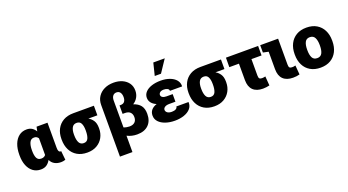

<svg xmlns="http://www.w3.org/2000/svg" viewBox="-64 -1530 4480 2473"><g transform="rotate(-20 2176.0 -293.5)"><path d="M244.6 10.3Q183.1 10.3 138.7 -22.5Q94.2 -55.2 70.1 -114.5Q45.9 -173.8 45.9 -252.9V-263.2Q45.9 -345.7 69.8 -407.5Q93.8 -469.2 138.2 -503.7Q182.6 -538.1 243.7 -538.1Q287.1 -538.1 316.2 -519.5Q345.2 -501 366.2 -467.3L378.4 -527.3H528.3V-183.1Q528.3 -149.4 537.1 -135.5Q545.9 -121.6 561 -121.6Q565.9 -121.6 568.8 -122.6L581.1 0Q564 5.9 548.8 8.1Q533.7 10.3 519 10.3Q469.2 10.3 432.6 -10.5Q396 -31.2 377 -71.8Q355 -32.2 323.5 -11Q292 10.3 244.6 10.3ZM296.9 -120.1Q335.9 -120.1 356.9 -147V-375.5Q336.9 -407.2 298.8 -407.2Q255.9 -407.2 237.1 -367.7Q218.3 -328.1 218.3 -263.2V-252.9Q218.3 -189.5 235.6 -154.8Q252.9 -120.1 296.9 -120.1Z M881.3 10.3Q800.8 10.3 743.4 -23.7Q686 -57.6 655.5 -118.4Q625 -179.2 625 -259.3V-269Q625 -345.7 655.8 -404.1Q686.5 -462.4 744.1 -495.4Q801.8 -528.3 882.8 -528.3H1164.6V-397H1041Q1077.1 -377.4 1102.5 -340.1Q1127.9 -302.7 1127.9 -239.3V-229Q1127.9 -162.1 1098.1 -107.9Q1068.4 -53.7 1013.2 -21.7Q958 10.3 881.3 10.3ZM878.9 -120.1Q922.9 -120.1 939.9 -157.5Q957 -194.8 957 -259.3V-269Q957 -327.1 939.7 -362.1Q922.4 -397 878.9 -397Q835 -397 815.7 -361.6Q796.4 -326.2 796.4 -269V-259.3Q796.4 -194.3 815.4 -157.2Q834.5 -120.1 878.9 -120.1Z M1255.9 202.6V-504.9Q1255.9 -570.3 1287.6 -618.9Q1319.3 -667.5 1374.8 -694.3Q1430.2 -721.2 1502.4 -721.2Q1569.3 -721.2 1621.3 -697.8Q1673.3 -674.3 1703.4 -631.6Q1733.4 -588.9 1733.4 -529.8Q1733.4 -479.5 1710.2 -438.5Q1687 -397.5 1646.5 -372.6Q1710.4 -351.6 1742.9 -310.3Q1775.4 -269 1775.4 -195.8Q1775.4 -98.1 1719.7 -43.9Q1664.1 10.3 1564.9 10.3Q1488.8 10.3 1427.2 -22V202.6ZM1505.9 -120.1Q1552.7 -120.1 1578.6 -144Q1604.5 -168 1604.5 -212.4Q1604.5 -254.9 1580.1 -279.1Q1555.7 -303.2 1508.8 -303.2H1476.1V-418.9H1490.7Q1528.3 -418.9 1545.4 -441.2Q1562.5 -463.4 1562.5 -502.4Q1562.5 -543 1545.2 -566.7Q1527.8 -590.3 1495.6 -590.3Q1463.4 -590.3 1445.3 -567.1Q1427.2 -543.9 1427.2 -504.9V-135.7Q1447.8 -127.4 1468.3 -123.8Q1488.8 -120.1 1505.9 -120.1Z M2082.5 10.3Q2011.2 10.3 1954.1 -9.3Q1897 -28.8 1863.8 -64.7Q1830.6 -100.6 1830.6 -149.9Q1830.6 -238.3 1931.6 -272.5Q1888.2 -290 1864 -320.3Q1839.8 -350.6 1839.8 -389.6Q1839.8 -435.5 1871.1 -468.8Q1902.3 -502 1956.8 -520Q2011.2 -538.1 2081.1 -538.1Q2151.4 -538.1 2205.3 -517.8Q2259.3 -497.6 2289.6 -461.4Q2319.8 -425.3 2317.9 -376.5L2316.9 -373.5H2150.9Q2150.9 -395 2130.1 -405.5Q2109.4 -416 2081.1 -416Q2045.4 -416 2028.3 -401.4Q2011.2 -386.7 2011.2 -368.2Q2011.2 -346.2 2031.2 -334Q2051.3 -321.8 2085 -321.8H2169.4V-217.8H2085Q2045.4 -217.8 2023.2 -203.1Q2001 -188.5 2001 -165.5Q2001 -143.6 2021.7 -127.4Q2042.5 -111.3 2082.5 -111.3Q2117.2 -111.3 2138.2 -123.5Q2159.2 -135.7 2159.2 -156.2H2325.7L2326.7 -153.3Q2328.6 -100.6 2295.9 -64.2Q2263.2 -27.8 2207 -8.8Q2150.9 10.3 2082.5 10.3ZM2032.2 -620.1 2074.2 -790H2231L2117.7 -620.1Z M2623 10.3Q2542.5 10.3 2485.1 -23.7Q2427.7 -57.6 2397.2 -118.4Q2366.7 -179.2 2366.7 -259.3V-269Q2366.7 -345.7 2397.5 -404.1Q2428.2 -462.4 2485.8 -495.4Q2543.5 -528.3 2624.5 -528.3H2906.2V-397H2782.7Q2818.8 -377.4 2844.2 -340.1Q2869.6 -302.7 2869.6 -239.3V-229Q2869.6 -162.1 2839.8 -107.9Q2810.1 -53.7 2754.9 -21.7Q2699.7 10.3 2623 10.3ZM2620.6 -120.1Q2664.6 -120.1 2681.6 -157.5Q2698.7 -194.8 2698.7 -259.3V-269Q2698.7 -327.1 2681.4 -362.1Q2664.1 -397 2620.6 -397Q2576.7 -397 2557.4 -361.6Q2538.1 -326.2 2538.1 -269V-259.3Q2538.1 -194.3 2557.1 -157.2Q2576.2 -120.1 2620.6 -120.1Z M3288.6 10.3Q3200.2 10.3 3152.8 -35.9Q3105.5 -82 3105.5 -172.9V-398.4H2973.6L2974.6 -528.3H3415.5V-398.4H3276.9V-172.9Q3276.9 -143.6 3286.9 -132.3Q3296.9 -121.1 3322.3 -121.1Q3343.3 -121.1 3368.7 -127.4L3378.4 -1Q3358.9 3.9 3335.7 7.1Q3312.5 10.3 3288.6 10.3Z M3701.2 10.3Q3612.8 10.3 3565.4 -35.9Q3518.1 -82 3518.1 -172.9V-412.1L3444.3 -427.7V-528.3H3689.5V-172.9Q3689.5 -144 3699 -132.6Q3708.5 -121.1 3731.9 -121.1Q3747.6 -121.1 3753.7 -121.8Q3759.8 -122.6 3780.8 -127.4L3791.5 -1.5Q3768.1 4.9 3748.3 7.6Q3728.5 10.3 3701.2 10.3Z M4079.6 10.3Q3998 10.3 3940.2 -23.7Q3882.3 -57.6 3851.8 -118.4Q3821.3 -179.2 3821.3 -259.3V-269Q3821.3 -348.1 3851.8 -408.7Q3882.3 -469.2 3939.9 -503.7Q3997.6 -538.1 4078.6 -538.1Q4160.2 -538.1 4217.5 -503.9Q4274.9 -469.7 4305.4 -409.2Q4335.9 -348.6 4335.9 -269V-259.3Q4335.9 -179.7 4305.4 -118.9Q4274.9 -58.1 4217.5 -23.9Q4160.2 10.3 4079.6 10.3ZM4079.6 -120.1Q4126.5 -120.1 4146 -157.5Q4165.5 -194.8 4165.5 -259.3V-269Q4165.5 -331.5 4145.8 -369.4Q4126 -407.2 4078.6 -407.2Q4031.2 -407.2 4012 -369.4Q3992.7 -331.5 3992.7 -269V-259.3Q3992.7 -194.3 4012 -157.2Q4031.2 -120.1 4079.6 -120.1Z"/></g></svg>

Font: Roboto Slab Black
Style: Regular
Weight: 900
Designer: Google
Version: Version 2.000; ttfautohint (v1.8.1.43-b0c9)